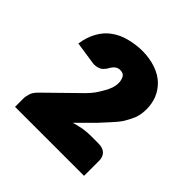

<svg xmlns="http://www.w3.org/2000/svg" viewBox="-113 -920 561 561"><g transform="rotate(45 167.0 -639.5)"><path d="M236.3 -546.9H270.5Q288.1 -546.9 297.9 -538.1Q307.6 -528.3 307.6 -513.2V-450.2H22.5V-484.4Q22.5 -494.1 26.4 -505.9Q29.8 -516.1 40.5 -526.9L139.6 -624Q149.9 -634.3 158.7 -646Q165 -654.8 173.3 -669.4Q180.2 -681.2 184.1 -692.4Q187.5 -702.6 187.5 -712.9Q187.5 -725.1 182.6 -734.4Q177.2 -743.7 164.6 -743.7Q154.3 -743.7 147.9 -738.3Q141.1 -732.9 135.7 -722.7Q132.8 -717.3 127 -711.4Q122.6 -706.5 117.2 -704.6Q111.8 -702.1 103.5 -701.2Q95.7 -700.2 84.5 -702.6L22.5 -711.9Q26.9 -742.2 39.6 -764.6Q52.7 -787.6 71.3 -800.8Q91.3 -815.4 116.2 -821.8Q144 -829.1 170.4 -829.1Q200.7 -829.1 227.1 -819.8Q251.5 -811 267.6 -795.4Q283.7 -779.3 291.5 -759.8Q299.3 -739.7 299.3 -716.8Q299.3 -697.3 293.5 -679.7Q288.6 -667 276.9 -647Q268.1 -633.3 252.9 -617.2Q248.5 -612.8 239.5 -602.5Q230.5 -592.3 225.6 -587.4L174.8 -536.6Q189.9 -541 207.5 -544.4Q225.6 -546.9 236.3 -546.9Z"/></g></svg>

Font: Lato-ExtraBold
Style: Regular
Weight: 500
Designer: Lukasz Dziedzic with Adam Twardoch and Botio Nikoltchev
Foundry: tyPoland Lukasz Dziedzic
Version: ""